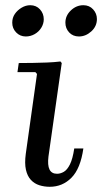

<svg xmlns="http://www.w3.org/2000/svg" viewBox="-20 -707 392 737"><path d="M265 -137H300Q289 -60 254.5 -25Q220 10 171 10Q150 10 131 4Q112 -2 98.5 -16.5Q85 -31 79.5 -55.5Q74 -80 79 -117L122 -423L116 -430H47L52 -465Q78 -465 105.5 -465.5Q133 -466 160 -467Q187 -468 212 -471L217 -465L166 -106Q162 -73 170 -56.5Q178 -40 199 -40Q212 -40 225 -47.5Q238 -55 248.5 -76Q259 -97 265 -137ZM79 -567Q57 -567 42 -582.5Q27 -598 27 -620Q27 -639 37 -653.5Q47 -668 63 -677.5Q79 -687 96 -687Q119 -687 133.5 -671Q148 -655 148 -633Q148 -616 138.5 -600.5Q129 -585 113 -576Q97 -567 79 -567ZM283 -567Q260 -567 245.5 -582.5Q231 -598 231 -620Q231 -647 252 -667Q273 -687 300 -687Q323 -687 337.5 -671Q352 -655 352 -634Q352 -606 330.5 -586.5Q309 -567 283 -567Z"/></svg>

Font: Brygada 1918 Medium
Style: Italic
Weight: 500
Italic angle: -8°
Designer: Mateusz Machalski | Borys Kosmynka | Przemek Hoffer
Foundry: NIEPODLEGLA 2018
Version: Version 3.006